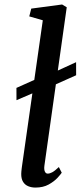

<svg xmlns="http://www.w3.org/2000/svg" viewBox="-20 -838 364 868"><path d="M54.5 -385 54.3 -440.6 153.6 -485.1 200.4 -500.3 324 -556.9 324.2 -497.8 197.5 -441.2 148.7 -425.5ZM180.7 -88.8Q178.5 -71.8 182.8 -62.5Q187 -53.1 195.6 -53.1Q204.8 -53.1 216.2 -59.2Q227.6 -65.2 246.1 -82.8L259.1 -57.2Q254.6 -50.1 239.8 -33.9Q224.9 -17.8 200.1 -3.9Q175.2 10 140 10Q122.3 10 107.5 3.8Q92.7 -2.3 84.2 -16.1Q75.7 -29.9 76 -52.2Q76 -56.5 76.6 -62.9Q77.2 -69.3 78 -75.9Q78.9 -82.5 79.4 -86.7L173.5 -746.3L112.3 -763.9L121.3 -799.1L260.8 -817.7L281.7 -805.1Z"/></svg>

Font: Merriweather 7pt Light
Style: Italic
Weight: 300
Italic angle: -7.8°
Designer: Eben Sorkin
Foundry: Eben Sorkin
Version: Version 2.200;gftools[0.9.31]